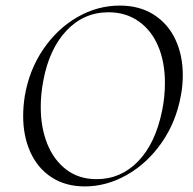

<svg xmlns="http://www.w3.org/2000/svg" viewBox="-20 -656 691 688"><path d="M63 -240Q63 -276 69 -313Q85 -406 135 -479.5Q185 -553 257 -594.5Q329 -636 409 -636Q480 -636 531 -603.5Q582 -571 608.5 -514.5Q635 -458 635 -387Q635 -348 628 -313Q611 -219 559.5 -145Q508 -71 435 -29.5Q362 12 284 12Q215 12 165 -20.5Q115 -53 89 -110.5Q63 -168 63 -240ZM561 -260Q571 -309 571 -359Q571 -433 547 -490Q523 -547 477 -579.5Q431 -612 369 -612Q280 -612 218 -546Q156 -480 135 -366Q126 -318 126 -273Q126 -199 149.5 -140.5Q173 -82 218 -48Q263 -14 326 -14Q413 -14 475 -78Q537 -142 561 -260Z"/></svg>

Font: Cormorant Infant
Style: Italic
Weight: 400
Italic angle: -10°
Designer: Christian Thalmann (Catharsis Fonts)
Foundry: Catharsis Fonts
Version: Version 4.000